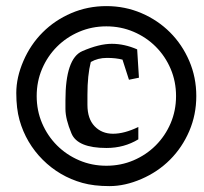

<svg xmlns="http://www.w3.org/2000/svg" viewBox="-20 -783 678 639"><path d="M44.9 -383.5Q34.2 -421.9 34.2 -473.6Q34.2 -525.4 57.9 -580.1Q81.5 -634.8 122.1 -675.3Q162.6 -715.8 217.3 -739.3Q272 -762.7 334 -762.7Q396 -762.7 450.7 -739.3Q505.4 -715.8 545.9 -675.3Q586.4 -634.8 609.9 -580.1Q633.3 -525.4 633.3 -463.4Q633.3 -401.4 609.9 -346.7Q586.4 -292 545.9 -251.5Q505.4 -210.9 450.7 -187.3Q396 -163.6 344.2 -163.6Q292.5 -163.6 254.2 -174.3Q215.8 -185.1 182.6 -204.6Q149.4 -224.1 122.1 -251.5Q94.7 -278.8 75.2 -312Q55.7 -345.2 44.9 -383.5ZM120.1 -554Q102.1 -511.7 102.1 -463.4Q102.1 -415 120.1 -372.8Q138.2 -330.6 169.7 -299.1Q201.2 -267.6 243.4 -249.5Q285.6 -231.4 334 -231.4Q382.3 -231.4 424.6 -249.5Q466.8 -267.6 498.3 -299.1Q529.8 -330.6 547.9 -372.8Q565.9 -415 565.9 -463.4Q565.9 -511.7 547.9 -554Q529.8 -596.2 498.3 -627.7Q466.8 -659.2 424.6 -677.2Q382.3 -695.3 334 -695.3Q285.6 -695.3 243.4 -677.2Q201.2 -659.2 169.7 -627.7Q138.2 -596.2 120.1 -554ZM334.5 -290.5Q238.3 -290.5 218 -338.6Q197.8 -386.7 197.8 -420.4V-448.7Q197.8 -588.4 253.9 -612.8Q310.1 -637.2 352.1 -637.2Q394 -637.2 436.5 -618.7L442.4 -524.4L409.2 -517.6L387.7 -584.5Q366.2 -590.3 335.9 -590.3Q305.7 -590.3 282.2 -576.7Q271 -533.2 271 -467.3V-434.1Q271 -387.7 294.9 -362.8Q318.8 -337.9 356.4 -337.9Q394 -337.9 440.4 -360.4V-319.3Q393.1 -290.5 334.5 -290.5Z"/></svg>

Font: NoticiaText-Italic
Style: Italic
Weight: 400
Italic angle: -8°
Designer: JM Sole
Foundry: JM Sole
Version: Version 1.003